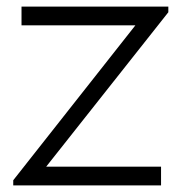

<svg xmlns="http://www.w3.org/2000/svg" viewBox="-20 -560 568 580"><path d="M20 0H466.5V-56.5H119.5L488.5 -523V-540H45V-483.5H389L20 -15.5Z"/></svg>

Font: Eudonet Light
Style: Regular
Weight: 300
Designer: Mikhail Sharanda
Foundry: Mikhail Sharanda
Version: Version 4.503;Glyphs 3.1.2 (3151)